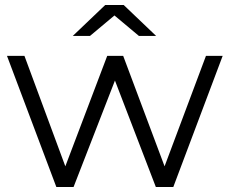

<svg xmlns="http://www.w3.org/2000/svg" viewBox="-20 -750 921 770"><path d="M605 0H675L873 -526H806L640 -83L474 -526H410L242 -83L78 -526H8L206 0H275L441 -427ZM439 -688 537 -606H606L476 -730H402L272 -606H341Z"/></svg>

Font: Montserrat-Alt1
Style: Regular
Weight: 400
Designer: Differentunic
Foundry: Differentunic
Version: Version 7.222